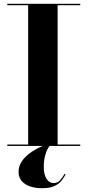

<svg xmlns="http://www.w3.org/2000/svg" viewBox="-20 -770 462 1013"><path d="M18.5 0V-7.5H128.5V-742.5H18.5V-750H403.5V-742.5H284V-7.5H403.5V0ZM201 223Q168 223 140.2 214Q112.5 205 95.2 186Q78 167 78 137Q78 107 94.2 82.5Q110.5 58 136.5 38.8Q162.5 19.5 193 5.5Q223.5 -8.5 252 -17L254.5 -11.5Q244 -5.5 234 11Q224 27.5 217.5 53.2Q211 79 211 111.5Q211 152 225.8 174Q240.5 196 262 196Q283 196 296 182Q309 168 321 147L326 150.5Q318.5 164.5 306 181.5Q293.5 198.5 268.8 210.8Q244 223 201 223Z"/></svg>

Font: Bodoni Moda 28pt
Style: Bold
Weight: 700
Designer: Owen Earl
Foundry: indestructible type
Version: Version 2.005